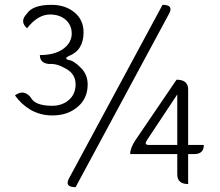

<svg xmlns="http://www.w3.org/2000/svg" viewBox="-20 -762 910 795"><path d="M197 -284Q148 -284 107 -307Q67 -331 42 -367Q78 -394 107 -359Q124 -324 196 -324Q237 -324 265 -348Q293 -372 293 -413Q293 -455 254 -477Q215 -500 184 -497Q145 -500 145 -534Q206 -534 241 -559Q277 -585 277 -623Q277 -658 252 -680Q227 -702 187 -702Q137 -702 92 -645Q60 -673 91 -705Q115 -742 193 -742Q250 -742 288 -711Q326 -680 326 -628Q326 -554 265 -530Q244 -520 263 -514Q286 -511 314 -482Q343 -454 343 -412Q343 -354 301 -319Q260 -284 197 -284ZM293 13Q247 13 265 -22L653 -742Q699 -742 681 -707L293 13ZM588 -181Q576 -162 595 -162H714V-371Q662 -292 588 -181ZM759 0Q714 0 714 -40V-124H519Q519 -149 541 -182L711 -432Q759 -432 759 -392V-162H824Q824 -124 784 -124H759V0Z"/></svg>

Font: Swei Half Moon CJK SC
Style: Light
Weight: 300
Version: Version 2.071